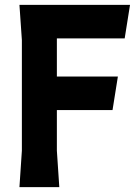

<svg xmlns="http://www.w3.org/2000/svg" viewBox="-20 -770 571 790"><path d="M214 -612V-455H465L443 -317H214V-150L224 0H60L70 -150V-605L60 -750H515L493 -612Z"/></svg>

Font: Farro
Style: Bold
Weight: 700
Designer: Aceler Chua
Foundry: Grayscale Limited
Version: Version 1.101